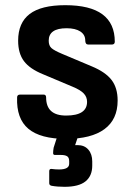

<svg xmlns="http://www.w3.org/2000/svg" viewBox="-20 -524 511 741"><path d="M235 12Q136 12 89.5 -27Q43 -66 46 -148Q46 -159 58 -159H148Q158 -159 158 -148Q158 -78 235 -78Q316 -78 316 -131Q316 -150 303 -163.5Q290 -177 261 -189L147 -237Q95 -258 72.5 -288Q50 -318 50 -367Q50 -436 94.5 -470Q139 -504 232 -504Q423 -504 423 -363Q423 -352 411 -352H321Q309 -352 309 -368Q309 -390 290 -402.5Q271 -415 237 -415Q168 -415 168 -367Q168 -348 178.5 -338.5Q189 -329 220 -316L334 -268Q387 -246 410.5 -215.5Q434 -185 434 -136Q434 -63 383 -25.5Q332 12 235 12ZM229 197Q201 197 179 193Q170 191 170 183V137Q170 127 179 128Q185 129 193.5 129.5Q202 130 208 130Q247 130 247 108V98Q247 84 239 79Q231 74 215 74H192Q185 74 185 67Q185 63 185.5 57Q186 51 187 46L212 -32Q214 -39 222 -39H285Q295 -39 291 -27L270 36H279Q306 36 321 53.5Q336 71 336 99V115Q336 155 310 176Q284 197 229 197Z"/></svg>

Font: Sofia Sans
Style: Bold
Weight: 700
Designer: Botio Nikoltchev, Ani Petrova
Foundry: lettersoup
Version: Version 4.100; ttfautohint (v1.8.4.7-5d5b)